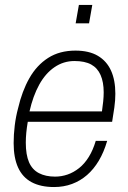

<svg xmlns="http://www.w3.org/2000/svg" viewBox="-20 -742 518 774"><path d="M198 12Q144 12 107.5 -7.5Q71 -27 53 -66.5Q35 -106 35 -165Q35 -200 39.5 -236.5Q44 -273 53 -306Q69 -375 98.5 -427Q128 -479 174 -508.5Q220 -538 284 -538Q339 -538 374.5 -517Q410 -496 427.5 -457.5Q445 -419 445 -364Q445 -338 441 -309Q437 -280 432 -251H92Q88 -228 86 -207Q84 -186 84 -167Q84 -118 97 -88Q110 -58 137 -44Q164 -30 202 -30Q228 -30 252.5 -38.5Q277 -47 299 -64.5Q321 -82 338 -109.5Q355 -137 366 -174H412Q399 -129 378.5 -94.5Q358 -60 331 -36.5Q304 -13 270.5 -0.5Q237 12 198 12ZM99 -293H391Q394 -314 396 -333Q398 -352 398 -370Q398 -411 385.5 -439.5Q373 -468 347.5 -482Q322 -496 280 -496Q236 -496 199.5 -471Q163 -446 138 -400.5Q113 -355 99 -293ZM285 -648 298 -722H352L339 -648Z"/></svg>

Font: Archivo SemiCondensed Thin
Style: Italic
Weight: 250
Width: 4
Italic angle: -10°
Designer: Hector Gatti
Foundry: Omnibus-Type
Version: Version 2.001